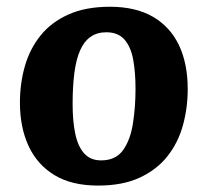

<svg xmlns="http://www.w3.org/2000/svg" viewBox="-20 -548 631 583"><path d="M277.5 15.5Q198 15.5 145.5 -16.2Q93 -48 66.7 -104.8Q40.5 -161.5 40.5 -236.5Q40.5 -294.5 55.5 -347Q70.5 -399.5 103 -440Q135.5 -480.5 187.8 -504Q240 -527.5 314 -527.5Q391.5 -527.5 444 -497.3Q496.5 -467 523.3 -411Q550 -355 550 -277.5Q550 -220.5 535.5 -167.8Q521 -115 488.8 -74Q456.5 -33 404.5 -8.7Q352.5 15.5 277.5 15.5ZM287 -61Q331.5 -61 353.8 -92.3Q376 -123.5 383.7 -173.3Q391.5 -223 391.5 -278.5Q391.5 -328 384.5 -366.5Q377.5 -405 358.3 -427.5Q339 -450 302.5 -450Q274.5 -450 254.8 -436Q235 -422 223 -394.5Q211 -367 205.8 -326.3Q200.5 -285.5 200.5 -232Q200.5 -180.5 208.5 -142Q216.5 -103.5 235.5 -82.3Q254.5 -61 287 -61Z"/></svg>

Font: Literata
Style: Italic
Weight: 400
Italic angle: -2°
Designer: Latin by Veronika Burian and Jose Scaglione. Greek by Irene Vlachou. Cyrillic by Vera Evstafieva
Foundry: TypeTogether
Version: Version 3.103;gftools[0.9.29]